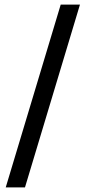

<svg xmlns="http://www.w3.org/2000/svg" viewBox="-20 -763 376 838"><path d="M5 55 245 -743H329L89 55Z"/></svg>

Font: Saira SemiCondensed Medium
Style: Regular
Weight: 500
Width: 4
Designer: Hector Gatti with collaboration of the Omnibus-Type team
Foundry: Omnibus-Type
Version: Version 1.101